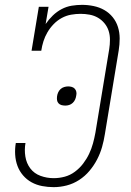

<svg xmlns="http://www.w3.org/2000/svg" viewBox="-20 -763 540 791"><path d="M201 8Q177 8 153.5 3.5Q130 -1 110 -12Q90 -23 75 -40.5Q60 -58 52 -79.5Q44 -101 42.5 -125.5Q41 -150 45 -173Q45 -173 45 -173.5Q45 -174 45 -174H85Q85 -174 85 -174Q85 -174 85 -174Q80 -146 84.5 -118Q89 -90 105 -69Q121 -48 147 -38.5Q173 -29 201 -29Q224 -29 246.5 -35Q269 -41 288.5 -55.5Q308 -70 322.5 -89Q337 -108 347 -129Q357 -150 363 -172Q369 -194 373 -216L430 -561Q433 -580 433 -599.5Q433 -619 427.5 -636Q422 -653 410.5 -667Q399 -681 383.5 -690Q368 -699 349.5 -702.5Q331 -706 312 -706Q293 -706 273 -702.5Q253 -699 234.5 -689Q216 -679 201 -663.5Q186 -648 175.5 -630Q165 -612 159 -593Q153 -574 150 -554H110L140 -735H180L168 -664Q181 -683 197.5 -699Q214 -715 234 -725.5Q254 -736 275.5 -739.5Q297 -743 318 -743Q342 -743 366 -738Q390 -733 410 -721.5Q430 -710 444.5 -692Q459 -674 466 -651.5Q473 -629 473 -604.5Q473 -580 469 -555L412 -210Q408 -184 400.5 -157.5Q393 -131 380 -106Q367 -81 348.5 -59Q330 -37 306 -21.5Q282 -6 255 1Q228 8 201 8ZM249 -328Q241 -328 233.5 -330Q226 -332 221 -337.5Q216 -343 215 -350.5Q214 -358 215 -366Q216 -374 219.5 -382Q223 -390 229.5 -396Q236 -402 244.5 -404.5Q253 -407 261 -407Q268 -407 275.5 -405Q283 -403 288 -397.5Q293 -392 294.5 -384.5Q296 -377 294 -369Q293 -361 289.5 -353Q286 -345 279.5 -339Q273 -333 265 -330.5Q257 -328 249 -328Z"/></svg>

Font: Iosevka Slab Extralight
Style: Italic
Weight: 200
Italic angle: -9°
Monospace: yes
Designer: Belleve Invis
Foundry: Belleve Invis
Version: Version 11.1.1; ttfautohint (v1.8.3)